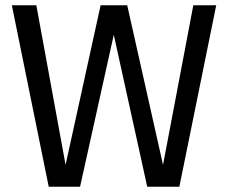

<svg xmlns="http://www.w3.org/2000/svg" viewBox="-20 -709 866 729"><path d="M714 -689 599 -83 463 -689H362L229 -83L118 -689H25L165 0H284L412 -577L539 0H661L801 -689Z"/></svg>

Font: Fira Sans
Style: Regular
Weight: 400
Designer: Carrois Corporate & Edenspiekermann AG
Foundry: Carrois Corporate GbR & Edenspiekermann AG
Version: Version 4.203